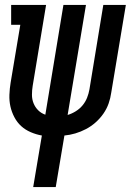

<svg xmlns="http://www.w3.org/2000/svg" viewBox="-20 -550 540 775"><path d="M114 205 149 -3Q126 -7 104 -16.5Q82 -26 65.5 -41Q49 -56 38 -77Q27 -98 22 -120.5Q17 -143 18 -168Q19 -193 23 -217L62 -450H25V-530H166L112 -204Q109 -186 109 -167.5Q109 -149 115.5 -133Q122 -117 134 -105Q146 -93 163 -87L236 -530H327L253 -86Q270 -91 286 -101Q302 -111 313.5 -125Q325 -139 331.5 -155.5Q338 -172 341 -189L397 -530H488L429 -176Q426 -154 418.5 -132.5Q411 -111 397.5 -91.5Q384 -72 366 -56Q348 -40 327 -29Q306 -18 284 -11.5Q262 -5 240 -3L205 205Z"/></svg>

Font: Iosevka Slab Medium
Style: Italic
Weight: 500
Italic angle: -9°
Monospace: yes
Designer: Belleve Invis
Foundry: Belleve Invis
Version: Version 11.1.0; ttfautohint (v1.8.3)